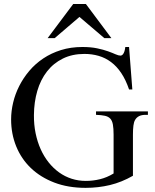

<svg xmlns="http://www.w3.org/2000/svg" viewBox="-20 -909 763 945"><path d="M696.8 -343.8Q676.8 -343.8 664.1 -337.2Q651.4 -330.6 644.5 -317.9Q639.2 -309.1 636.7 -291Q634.3 -272.9 634.3 -246.1V-43.9Q579.1 -12.2 521.5 1.7Q463.9 15.6 401.4 15.6Q314.9 15.6 247.1 -10.5Q179.2 -36.6 131.8 -82Q84.5 -127.4 59.6 -189Q34.7 -250.5 34.7 -321.3Q34.7 -361.8 44.7 -404.1Q54.7 -446.3 74.7 -485.8Q94.7 -525.4 124.3 -560.3Q153.8 -595.2 192.9 -621.3Q231.9 -647.5 280.3 -662.6Q328.6 -677.7 385.7 -677.7Q427.2 -677.7 458.3 -671.1Q489.3 -664.6 511.7 -656.5Q534.2 -648.4 548.8 -641.8Q563.5 -635.3 572.8 -635.3Q575.7 -635.3 579.3 -637Q583 -638.7 586.4 -643.6Q589.8 -648.4 592.5 -656.5Q595.2 -664.6 596.7 -677.7H615.2L631.3 -468.8H615.2Q599.1 -516.1 576.9 -549.3Q554.7 -582.5 526.6 -603.5Q498.5 -624.5 465.6 -634Q432.6 -643.6 395.5 -643.6Q335.4 -643.6 289.1 -620.6Q242.7 -597.7 211.2 -557.1Q179.7 -516.6 163.6 -461.7Q147.5 -406.7 147 -342.8Q146.5 -295.4 155.3 -252.9Q164.1 -210.4 180.2 -174.6Q196.3 -138.7 219.5 -109.6Q242.7 -80.6 271 -60.3Q299.3 -40 332.5 -29.3Q365.7 -18.6 402.3 -18.6Q437.5 -18.6 471.9 -26.9Q506.3 -35.2 539.1 -55.2V-246.1Q539.1 -277.3 535.6 -296.1Q532.2 -314.9 522.7 -325.2Q513.2 -335.4 496.3 -339.1Q479.5 -342.8 452.6 -343.8V-360.8H708V-343.8ZM493.7 -721.2 371.1 -825.7 249 -721.2H214.4L340.3 -889.2H402.8L528.3 -721.2Z"/></svg>

Font: Doulos SIL Compact
Style: Regular
Weight: 400
Designer: Walt Agee, Victor Gaultney, Peter Martin, Debbi Hosken
Foundry: SIL International
Version: Version 4.110; 2011; Maintenance release ; LnSpcTght